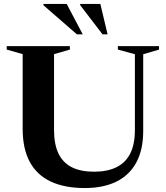

<svg xmlns="http://www.w3.org/2000/svg" viewBox="-20 -938 838 970"><path d="M661.5 -282V-664L575.5 -687.5V-705H783.5V-687.5L703.5 -664V-277Q703.5 -181 668.5 -116.8Q633.5 -52.5 567.5 -20.2Q501.5 12 408.5 12Q306 12 236 -21Q166 -54 130.2 -120.5Q94.5 -187 94.5 -287V-664.5L14 -687.5V-705H333V-687.5L253 -664.5V-281.5Q253 -209 275.5 -162.2Q298 -115.5 343 -93Q388 -70.5 455.5 -70.5Q521.5 -70.5 567.5 -92.8Q613.5 -115 637.5 -161.5Q661.5 -208 661.5 -282ZM398 -764.5H368.5L199.5 -911.5V-918H317ZM523.5 -764.5H498L385 -912V-918H487Z"/></svg>

Font: Newsreader 60pt SemiBold
Style: Regular
Weight: 600
Designer: Hugues Gentile
Foundry: Production Type
Version: Version 1.003